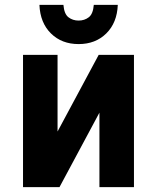

<svg xmlns="http://www.w3.org/2000/svg" viewBox="-20 -764 640 784"><path d="M74 0V-540H215V-227L383 -540H527V0H386V-304L223 0ZM301 -584Q232 -584 188 -627.5Q144 -671 141 -744H239Q242 -707 259.5 -693.5Q277 -680 301 -680Q325 -680 342.5 -693.5Q360 -707 363 -744H461Q458 -671 414 -627.5Q370 -584 301 -584Z"/></svg>

Font: Geist Mono Black
Style: Regular
Weight: 900
Monospace: yes
Designer: Basement.studio, Andrés Briganti, Mateo Zaragoza
Foundry: Basement.studio, Vercel, Andrés Briganti, Guido Ferreyra, Mateo Zaragoza
Version: Version 1.500; ttfautohint (v1.8.4.7-5d5b)